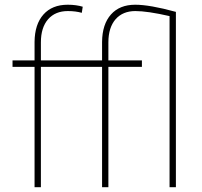

<svg xmlns="http://www.w3.org/2000/svg" viewBox="-20 -780 842 800"><path d="M150.4 0C150.4 0 150.4 -501.5 150.4 -501.5C150.4 -501.5 405.3 -501.5 405.3 -501.5C405.3 -501.5 405.3 0 405.3 0C405.3 0 431.6 0 431.6 0C431.6 0 431.6 -501.5 431.6 -501.5C431.6 -501.5 571.3 -501.5 571.3 -501.5C571.3 -501.5 571.3 -528.3 571.3 -528.3C571.3 -528.3 431.6 -528.3 431.6 -528.3C431.6 -528.3 431.6 -603.5 431.6 -603.5C431.6 -603.5 431.6 -603.5 431.6 -603.5C431.6 -645 441.9 -677.2 461.9 -700.2C481.9 -722.7 509.3 -733.9 543.9 -733.9C543.9 -733.9 543.9 -733.9 543.9 -733.9C577.1 -733.9 624.5 -727.1 686.5 -712.9C686.5 -712.9 686.5 0 686.5 0C686.5 0 712.9 0 712.9 0C712.9 0 712.9 -730.5 712.9 -730.5C712.9 -730.5 712.9 -730.5 712.9 -730.5C640.1 -750.5 583.5 -760.3 543.5 -760.3C543.5 -760.3 543.5 -760.3 543.5 -760.3C500 -760.3 466.3 -746.6 442.4 -719.7C418 -692.4 405.8 -654.3 405.3 -605.5C405.3 -605.5 405.3 -528.3 405.3 -528.3C405.3 -528.3 150.4 -528.3 150.4 -528.3C150.4 -528.3 150.4 -603.5 150.4 -603.5C150.4 -603.5 150.4 -603.5 150.4 -603.5C150.4 -645 160.6 -677.2 180.7 -700.2C200.7 -722.7 228 -733.9 262.7 -733.9C262.7 -733.9 262.7 -733.9 262.7 -733.9C284.7 -733.9 303.7 -731.4 320.8 -726.6C320.8 -726.6 324.7 -752 324.7 -752C324.7 -752 324.7 -752 324.7 -752C307.1 -757.3 286.1 -760.3 262.2 -760.3C262.2 -760.3 262.2 -760.3 262.2 -760.3C218.8 -760.3 185.1 -746.6 161.1 -719.7C136.7 -692.4 124.5 -654.3 124 -605.5C124 -605.5 124 -528.3 124 -528.3C124 -528.3 32.2 -528.3 32.2 -528.3C32.2 -528.3 32.2 -501.5 32.2 -501.5C32.2 -501.5 124 -501.5 124 -501.5C124 -501.5 124 0 124 0C124 0 150.4 0 150.4 0Z"/></svg>

Font: WOX
Style: Regular
Weight: 500
Designer: Google
Foundry: ""
Version: ""